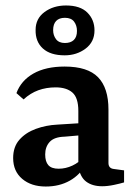

<svg xmlns="http://www.w3.org/2000/svg" viewBox="-20 -673 490 701"><path d="M147 8Q94 8 61 -20Q28 -48 28 -96Q28 -137 51 -163Q74 -189 111 -202.5Q148 -216 189 -218L285 -224V-180L216 -174Q178 -173 161.5 -155Q145 -137 145 -109Q145 -83 156.5 -70Q168 -57 194 -57Q220 -57 244.5 -68.5Q269 -80 283 -98L293 -73Q273 -35 235 -13.5Q197 8 147 8ZM40 -333Q57 -379 102 -404.5Q147 -430 216 -430Q300 -430 338 -391Q376 -352 376 -273V-78Q376 -58 396 -56L433 -51V-7Q420 -3 396.5 2Q373 7 353 7Q317 7 294.5 -10Q272 -27 266 -66V-268Q266 -316 244.5 -335Q223 -354 183 -354Q149 -354 120 -343.5Q91 -333 66 -310ZM216 -471Q164 -471 136.5 -496Q109 -521 110 -564Q110 -605 142.5 -629Q175 -653 221 -653Q273 -653 299 -627Q325 -601 325 -562Q325 -520 292.5 -495.5Q260 -471 216 -471ZM217 -516Q238 -516 249.5 -527Q261 -538 261 -560Q261 -580 250.5 -594Q240 -608 217 -608Q196 -608 185 -596.5Q174 -585 174 -563Q174 -544 184.5 -530Q195 -516 217 -516Z"/></svg>

Font: Rasa SemiBold
Style: Regular
Weight: 600
Designer: Anna Giedrys (Yrsa+Rasa design), David Brezina (Yrsa art-direction, Rasa art-direction, design)
Foundry: Rosetta Type Foundry
Version: Version 2.004